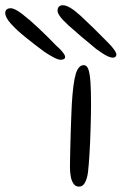

<svg xmlns="http://www.w3.org/2000/svg" viewBox="-214 -691 465 734"><path d="M88 22.5Q75 22.5 67.2 11.5Q59.5 0.5 56.5 -16.2Q53.5 -33 53.5 -51Q53.5 -63.5 53.8 -79.5Q54 -95.5 54.5 -114.8Q55 -134 55.5 -155.5Q56 -177 56.8 -199.8Q57.5 -222.5 58.5 -246.2Q59.5 -270 60.5 -293Q65.5 -375.5 75.8 -408.8Q86 -442 106.5 -442Q118 -442 123.8 -426Q129.5 -410 131.8 -377.5Q134 -345 134 -294Q134 -270 133.5 -245Q133 -220 132.2 -195.5Q131.5 -171 130.5 -148Q129.5 -125 128.2 -104Q127 -83 125.5 -65.2Q124 -47.5 122.5 -33.5Q119.5 -9.5 111.2 6.5Q103 22.5 88 22.5ZM18 -462.5Q8.5 -462.5 -8.2 -471.2Q-25 -480 -44.5 -493Q-81.5 -520.5 -116 -548.2Q-150.5 -576 -172.2 -600.2Q-194 -624.5 -194 -641.5Q-194 -650.5 -188.2 -655Q-182.5 -659.5 -173 -659.5Q-158 -659.5 -129.2 -637.5Q-100.5 -615.5 -65.5 -582.5Q-30.5 -549.5 2.5 -515Q9.5 -509.5 17 -501.5Q24.5 -493.5 29.8 -486Q35 -478.5 35 -473.5Q35 -467.5 29.8 -465Q24.5 -462.5 18 -462.5ZM217.5 -470.5Q210 -470.5 199.8 -475Q189.5 -479.5 177.8 -487.2Q166 -495 153.5 -504Q88 -557.5 47 -594.8Q6 -632 6 -650Q6 -660 11.2 -665.5Q16.5 -671 26.5 -671Q50.5 -671 95.8 -629.2Q141 -587.5 203 -524Q212.5 -514.5 221.8 -501.8Q231 -489 231 -482Q231 -477 227.2 -473.8Q223.5 -470.5 217.5 -470.5Z"/></svg>

Font: Gluten Thin ExtraLight
Style: Regular
Weight: 250
Version: Version 1.300